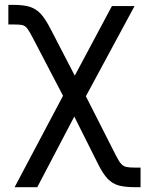

<svg xmlns="http://www.w3.org/2000/svg" viewBox="-20 -571 614 795"><path d="M268.1 -225.6H308.6L459.5 71.8Q472.2 96.7 481.2 106.9Q490.2 117.2 502.4 120.1Q514.6 123 540.5 123H562V204.1H540.5Q497.1 204.1 471.2 196.8Q445.3 189.5 426 169.4Q406.7 149.4 386.7 109.4L287.6 -88.4L134.3 204.1H40.5ZM36.1 -469.7H14.6V-550.8H36.1Q78.6 -550.8 104.2 -542.5Q129.9 -534.2 149.2 -513.2Q168.5 -492.2 190.4 -449.2L289.6 -257.8L443.4 -545.9H537.1L320.8 -145H256.3L117.2 -411.6Q101.6 -441.9 93 -452.9Q84.5 -463.9 73.5 -466.8Q62.5 -469.7 36.1 -469.7Z"/></svg>

Font: Inter RS Variable
Style: Regular
Weight: 400
Designer: Rasmus Andersson (customised by Maria Ramos and Noel Pretorius)
Foundry: rsms
Version: Version 3.001;Glyphs 3.2.3 (3260)